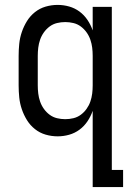

<svg xmlns="http://www.w3.org/2000/svg" viewBox="-20 -548 540 783"><path d="M246 -62Q263 -62 279.5 -66Q296 -70 309.5 -80Q323 -90 333 -104Q343 -118 348.5 -134Q354 -150 356 -166.5Q358 -183 358 -200V-320Q358 -337 356 -353.5Q354 -370 348.5 -386Q343 -402 333 -416Q323 -430 309.5 -440Q296 -450 279.5 -454Q263 -458 246 -458Q229 -458 212.5 -454Q196 -450 182.5 -440Q169 -430 159 -416Q149 -402 143.5 -386Q138 -370 136 -353.5Q134 -337 134 -320V-200Q134 -183 136 -166.5Q138 -150 143.5 -134Q149 -118 159 -104Q169 -90 182.5 -80Q196 -70 212.5 -66Q229 -62 246 -62ZM358 215V-96Q350 -73 336.5 -53Q323 -33 304 -19Q285 -5 262 1.5Q239 8 215 8Q190 8 166 1Q142 -6 122.5 -21.5Q103 -37 90 -58Q77 -79 69 -102.5Q61 -126 58.5 -150.5Q56 -175 56 -200V-320Q56 -345 58.5 -369.5Q61 -394 69 -417.5Q77 -441 90 -462Q103 -483 122.5 -498.5Q142 -514 166 -521Q190 -528 215 -528Q239 -528 262 -521.5Q285 -515 304 -501Q323 -487 336.5 -467Q350 -447 358 -424V-520H436V145H482V215Z"/></svg>

Font: Iosevka Custom
Style: Regular
Weight: 400
Monospace: yes
Designer: Belleve Invis
Foundry: Belleve Invis
Version: Version 32.5.0; ttfautohint (v1.8.4)